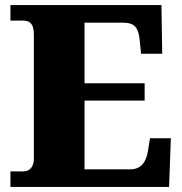

<svg xmlns="http://www.w3.org/2000/svg" viewBox="-20 -734 715 754"><path d="M21 0H644L651 -191H569L561 -141C554 -97 534 -69 491 -69H312V-339H548V-407H312V-645H462C509 -645 524 -626 529 -573L534 -523H617L614 -714H21V-653H70C92 -653 113 -646 113 -599V-110C113 -82 99 -61 72 -61H21Z"/></svg>

Font: Noto Serif Thai Black
Style: Regular
Weight: 900
Designer: Monotype Design Team
Foundry: Monotype Imaging Inc.
Version: Version 2.002